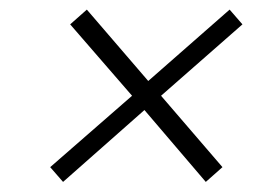

<svg xmlns="http://www.w3.org/2000/svg" viewBox="-20 -634 519 394"><path d="M158.2 -614.3 284.2 -467.8 451.2 -614.3 477.5 -584 310.5 -437.5 436.5 -291 402.3 -260.7 276.4 -408.2 109.4 -260.7 83 -291 251 -437.5 124 -584Z"/></svg>

Font: okolaks
Style: BoldItalic
Weight: 600
Width: 8
Italic angle: -8°
Version: Version 000.6.0